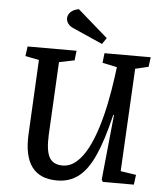

<svg xmlns="http://www.w3.org/2000/svg" viewBox="-61 -980 887 1047"><g transform="rotate(5 382.5 -456.5)"><path d="M632 -67 717 -54 710 0H540L533 -12L569 -369H565Q532 -230 494.5 -146Q457 -62 407.5 -24Q358 14 290 14Q101 14 114 -226L135 -632L60 -647L67 -700H335L329 -647L245 -630L224 -230Q220 -144 240.5 -107Q261 -70 313 -70Q355 -70 389.5 -100.5Q424 -131 450.5 -182.5Q477 -234 497 -299Q517 -364 531 -434Q545 -504 554 -570L562 -630L482 -647L488 -700H741L734 -647L662 -630ZM493 -783 470 -749 312 -819Q289 -828 278.5 -842Q268 -856 268 -872Q268 -891 283.5 -906.5Q299 -922 328 -927Z"/></g></svg>

Font: Literata 12pt Medium
Style: Italic
Weight: 500
Italic angle: -2°
Designer: Latin by Veronika Burian and Jose Scaglione. Greek by Irene Vlachou. Cyrillic by Vera Evstafieva
Foundry: TypeTogether
Version: Version 3.002